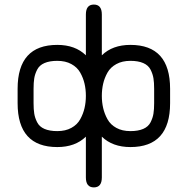

<svg xmlns="http://www.w3.org/2000/svg" viewBox="-20 -648 827 846"><path d="M659.2 -193.4C659.2 -175.1 658.2 -159.8 656.2 -147.5C654.3 -135.1 650.1 -122.4 643.6 -109.4C637 -96.4 626.3 -86.6 611.3 -80.1C596.4 -73.6 577.5 -70.3 554.7 -70.3C530.6 -70.3 509.9 -75 492.7 -84.5C475.4 -93.9 462.4 -106.6 453.6 -122.6C444.8 -138.5 438.5 -154.9 434.6 -171.9C430.7 -188.8 428.7 -206.7 428.7 -225.6C428.7 -244.5 430.7 -262.4 434.6 -279.3C438.5 -296.2 444.8 -312.5 453.6 -328.1C462.4 -343.8 475.4 -356.3 492.7 -365.7C509.9 -375.2 530.6 -379.9 554.7 -379.9C577.5 -379.9 596.4 -376.6 611.3 -370.1C626.3 -363.6 637 -353.8 643.6 -340.8C650.1 -327.8 654.3 -315.1 656.2 -302.7C658.2 -290.4 659.2 -275.1 659.2 -256.8ZM127.9 -193.4V-256.8C127.9 -275.1 128.9 -290.4 130.9 -302.7C132.8 -315.1 137 -327.8 143.6 -340.8C150.1 -353.8 160.8 -363.6 175.8 -370.1C190.8 -376.6 209.6 -379.9 232.4 -379.9C256.5 -379.9 277.2 -375.2 294.4 -365.7C311.7 -356.3 324.7 -343.8 333.5 -328.1C342.3 -312.5 348.6 -296.2 352.5 -279.3C356.4 -262.4 358.4 -244.5 358.4 -225.6C358.4 -206.7 356.4 -188.8 352.5 -171.9C348.6 -154.9 342.3 -138.5 333.5 -122.6C324.7 -106.6 311.7 -93.9 294.4 -84.5C277.2 -75 256.5 -70.3 232.4 -70.3C209.6 -70.3 190.8 -73.6 175.8 -80.1C160.8 -86.6 150.1 -96.4 143.6 -109.4C137 -122.4 132.8 -135.1 130.9 -147.5C128.9 -159.8 127.9 -175.1 127.9 -193.4ZM428.7 133.8V-45.9C460 -15.3 502 0 554.7 0C671.2 0 729.5 -64.5 729.5 -193.4V-256.8C729.5 -385.7 671.2 -450.2 554.7 -450.2C502 -450.2 460 -434.9 428.7 -404.3V-584C428.7 -613.3 417 -627.9 393.6 -627.9C370.1 -627.9 358.4 -613.3 358.4 -584V-404.3C327.1 -434.9 285.2 -450.2 232.4 -450.2C115.9 -450.2 57.6 -385.7 57.6 -256.8V-193.4C57.6 -64.5 115.9 0 232.4 0C285.2 0 327.1 -15.3 358.4 -45.9V133.8C358.4 163.1 370.1 177.7 393.6 177.7C417 177.7 428.7 163.1 428.7 133.8Z"/></svg>

Font: Jura
Style: DemiBold
Weight: 600
Version: Version 2.5.1